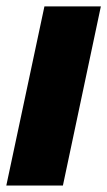

<svg xmlns="http://www.w3.org/2000/svg" viewBox="-20 -573 332 593"><path d="M-0.5 0 117.2 -553.2H291.5L174.3 0Z"/></svg>

Font: Open Sans SemiCondensed ExtraBold
Style: Italic
Weight: 800
Width: 4
Italic angle: -12°
Designer: Monotype Design Team
Foundry: Monotype Imaging Inc.
Version: Version 3.003